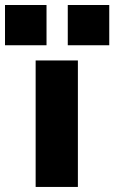

<svg xmlns="http://www.w3.org/2000/svg" viewBox="-96 -739 452 759"><path d="M171.9 -719.2H335.9V-560.1H171.9ZM-76.2 -719.2H87.9V-560.1H-76.2ZM44.9 -500H211.9V0H44.9Z"/></svg>

Font: Overused Grotesk ExtraBold
Style: Regular
Weight: 800
Version: Version 0.002